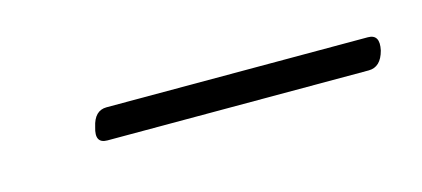

<svg xmlns="http://www.w3.org/2000/svg" viewBox="-23 -585 301 137"><g transform="rotate(-15 127.5 -516.5)"><path d="M42 -516.5Q44.5 -528 53.5 -528H246.5Q255.5 -528 253 -516.5Q250 -505 241 -505H48Q38.5 -505 42 -516.5Z"/></g></svg>

Font: Fraunces 144pt S000 Light
Style: Italic
Weight: 300
Italic angle: -16°
Version: Version 1.000; ttfautohint (v1.8.3)